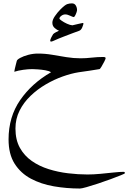

<svg xmlns="http://www.w3.org/2000/svg" viewBox="-20 -593 786 1128"><path d="M713.9 424.8Q713.9 426.8 690.2 436.5Q666.5 446.3 630.4 459.5Q594.2 472.7 556.2 485.4Q518.1 498 488.8 506.3Q459.5 514.6 449.7 514.6Q371.6 514.6 296.6 501.7Q221.7 488.8 161.6 456.8Q101.6 424.8 65.9 368.7Q30.3 312.5 30.3 226.1Q30.3 93.8 98.4 -4.9Q166.5 -103.5 279.8 -168.5Q269 -176.3 246.1 -180.2Q223.1 -184.1 200.9 -185.5Q178.7 -187 169.9 -187Q146 -187 116.5 -182.9Q86.9 -178.7 64 -171.4Q64 -174.8 66.9 -188Q69.8 -201.2 73.5 -215.1Q77.1 -229 78.6 -234.9Q80.1 -242.7 98.9 -252.9Q117.7 -263.2 146 -270.8Q174.3 -278.3 203.1 -278.3Q245.1 -278.3 286.6 -271.2Q328.1 -264.2 369.9 -257.3Q411.6 -250.5 453.1 -250.5Q485.4 -250.5 518.6 -254.4Q551.8 -258.3 587.9 -258.3Q591.8 -258.3 596.2 -257.1Q600.6 -255.9 600.6 -250.5Q600.6 -247.1 592.8 -231.4Q585 -215.8 576.2 -201.4Q567.4 -187 564.5 -187Q540.5 -182.6 506.6 -177.7Q472.7 -172.9 442.4 -168.5Q398.9 -161.6 348.6 -143.8Q298.3 -126 249.3 -97.4Q200.2 -68.8 159.7 -30Q119.1 8.8 95 56.9Q70.8 105 70.8 162.1Q70.8 228.5 96.7 275.1Q122.6 321.8 166.5 352.5Q210.4 383.3 265.6 400.6Q320.8 418 379.9 425Q439 432.1 494.1 432.1Q529.3 432.1 570.3 428.2Q611.3 424.3 647.9 420.4Q684.6 416.5 706.1 416.5Q713.9 416.5 713.9 424.8ZM470.2 -454.1Q470.2 -450.2 463.4 -432.6Q456.5 -415 442.4 -411.1Q434.1 -408.7 408.4 -398.7Q382.8 -388.7 354 -377.9Q319.8 -364.7 302.7 -356.7Q285.6 -348.6 280.3 -348.6Q274.9 -348.6 274.9 -354.5Q274.9 -359.9 281.7 -373.8Q288.6 -387.7 292 -392.1Q295.9 -397 308.6 -403.8Q321.3 -410.6 326.7 -412.6Q315.9 -416 301.8 -428Q287.6 -439.9 287.6 -459.5Q287.6 -476.6 302.7 -498.5Q317.9 -520.5 334.5 -537.1Q361.8 -564.5 375 -568.8Q388.2 -573.2 402.3 -573.2Q418 -573.2 425.3 -560.8Q432.6 -548.3 432.6 -534.2Q432.6 -529.3 429.2 -519.3Q425.8 -509.3 421.1 -501Q416.5 -492.7 413.6 -492.7Q408.7 -492.7 392.3 -500.5Q376 -508.3 363.3 -508.3Q351.1 -508.3 340.1 -500Q329.1 -491.7 329.1 -483.4Q329.1 -480.5 342.3 -471.2Q355.5 -461.9 373.5 -453.6Q391.6 -445.3 405.3 -444.3Q422.4 -448.7 442.1 -452.9Q461.9 -457 465.8 -458Q470.2 -459 470.2 -454.1Z"/></svg>

Font: Rohingya Solluk
Style: Regular
Weight: 400
Designer: SIL International
Foundry: SIL International
Version: Version 1.001